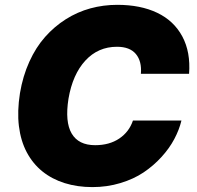

<svg xmlns="http://www.w3.org/2000/svg" viewBox="-20 -757 808 787"><path d="M755 -454.5H557.5Q561.8 -506 536.9 -535.7Q512.1 -565.3 459.5 -565.3Q382.1 -565.3 329.9 -508.7Q277.7 -452.1 260.7 -352.3Q245.7 -257.5 273.8 -209.7Q301.8 -161.9 370 -161.9Q428.3 -161.9 468.8 -189.1Q509.2 -216.3 524.9 -262.8H723.7Q714.5 -224.8 694.4 -187Q674.4 -149.1 641.9 -113.5Q609.4 -77.8 568.7 -50.4Q528.1 -23.1 473.5 -6.6Q419 9.9 358.7 9.9Q297.2 9.9 245.2 -6.4Q193.2 -22.7 153.9 -54.3Q114.7 -85.9 89.8 -132.6Q65 -179.3 57.5 -240.1Q50.1 -300.8 61.8 -375Q73.5 -445 100.3 -504.1Q127.1 -563.2 165 -605.8Q202.8 -648.4 250 -678.3Q297.2 -708.1 350.5 -722.7Q403.8 -737.2 460.9 -737.2Q556.1 -737.2 624.5 -704.5Q692.8 -671.9 727.3 -607.6Q761.7 -543.3 755 -454.5Z"/></svg>

Font: Karasuma Gothic
Style: Italic
Weight: 900
Italic angle: -9.39999°
Designer: Rasmus Andersson / Ryoko Nishizuka
Foundry: Genbu
Version: Version 1.00